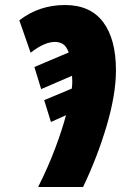

<svg xmlns="http://www.w3.org/2000/svg" viewBox="-20 -745 490 765"><path d="M132 0H311Q368 -119 405 -244Q442 -369 442 -465Q442 -589 391 -657Q340 -725 239 -725Q136 -725 57 -664L102 -535Q157 -578 199 -578Q216 -578 230 -570Q244 -562 254 -536L117 -478L144 -390L267 -443Q267 -439 267.5 -432Q268 -425 268 -419Q268 -413 267.5 -406.5Q267 -400 266 -392L156 -346L183 -259L243 -286Q227 -226 199.5 -153Q172 -80 132 0Z"/></svg>

Font: Noto Sans Display Condensed Black
Style: Italic
Weight: 900
Width: 3
Italic angle: -192°
Designer: Monotype Design Team
Foundry: Monotype Imaging Inc.
Version: Version 1.900